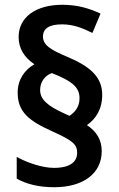

<svg xmlns="http://www.w3.org/2000/svg" viewBox="-20 -783 499 804"><path d="M54 -395C54 -313 103 -276 199 -233C285 -194 303 -179 303 -143C303 -107 276 -80 206 -80C157 -80 93 -102 50 -126V-35C91 -12 142 1 207 1C329 1 406 -57 406 -150C406 -197 385 -232 344 -259C381 -285 408 -325 408 -386C408 -463 354 -506 262 -545C190 -575 160 -595 160 -630C160 -663 185 -681 240 -681C286 -681 325 -666 367 -645L401 -726C351 -749 303 -763 241 -763C130 -763 58 -711 58 -628C58 -580 82 -542 124 -514C84 -491 54 -451 54 -395ZM148 -406C148 -441 169 -467 197 -477C289 -441 313 -414 313 -371C313 -336 294 -313 271 -298L251 -307C180 -339 148 -366 148 -406Z"/></svg>

Font: Noto Sans Myanmar SemiCondensed SemiBold
Style: Regular
Weight: 600
Width: 4
Designer: Monotype Design Team
Foundry: Monotype Imaging Inc.
Version: Version 2.107